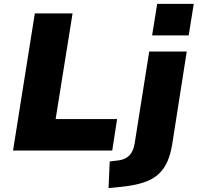

<svg xmlns="http://www.w3.org/2000/svg" viewBox="-20 -774 1016 987"><path d="M47 0 159 -705H353L266 -162H582L557 0ZM762 -592 788 -754H976L950 -592ZM538 193 544 56 593 50Q625 45 645 25Q665 5 672 -35L747 -509H940L866 -37Q858 15 841.5 54Q825 93 795.5 120.5Q766 148 718 164Q670 180 598 187Z"/></svg>

Font: Nunito Sans 6pt Black
Style: Italic
Weight: 900
Italic angle: -9°
Version: Version 3.101;gftools[0.9.27]